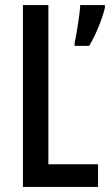

<svg xmlns="http://www.w3.org/2000/svg" viewBox="-20 -734 432 754"><path d="M70 0H365V-89H170V-714H70ZM392 -704V-714H295C294 -681 279 -590 273 -566V-554H330C353 -590 382 -659 392 -704Z"/></svg>

Font: Noto Sans Devanagari ExtraCondensed Medium
Style: Regular
Weight: 500
Width: 2
Designer: Jelle Bosma - Monotype Design Team
Foundry: Monotype Imaging Inc.
Version: Version 2.004